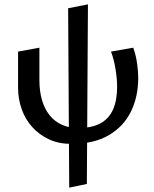

<svg xmlns="http://www.w3.org/2000/svg" viewBox="-20 -647 708 882"><path d="M308 14Q250 14 205 -7Q160 -28 128 -63.5Q96 -99 79.5 -146Q63 -193 63 -244V-410L161 -428V-279Q161 -228 173 -187Q185 -146 208 -117.5Q231 -89 264 -74Q297 -59 339 -59Q402 -59 441.5 -80.5Q481 -102 499.5 -144.5Q518 -187 518 -247Q518 -286 510.5 -331Q503 -376 490 -410L592 -428Q605 -392 610 -354Q615 -316 615 -290Q615 -202 581 -133.5Q547 -65 479 -25.5Q411 14 308 14ZM298 215 293 -609 384 -627 379 198Z"/></svg>

Font: Ysabeau SemiBold
Style: Regular
Weight: 600
Designer: Christian Thalmann (Catharsis Fonts)
Version: Version 2.000;gftools[0.9.27.dev2+g8671c4b]